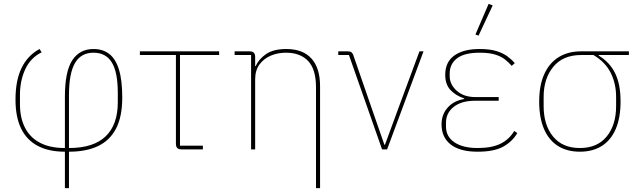

<svg xmlns="http://www.w3.org/2000/svg" viewBox="-20 -771 3293 991"><path d="M315 200V12Q232 12 175 -18Q118 -48 89 -107.5Q60 -167 60 -257Q60 -356 91.5 -420.5Q123 -485 184 -518L195 -501Q138 -473 110.5 -414Q83 -355 83 -281V-233Q83 -163 109 -112Q135 -61 186.5 -34Q238 -7 315 -7V-271Q315 -402 353 -460Q391 -518 463 -518Q511 -518 544 -492.5Q577 -467 594 -412Q611 -357 611 -267Q611 -169 579 -107.5Q547 -46 486 -17Q425 12 336 12V200ZM336 -281V-7Q462 -7 525 -67Q588 -127 588 -243V-291Q588 -399 557 -449Q526 -499 463 -499Q398 -499 367 -445.5Q336 -392 336 -281Z M1027 0H917Q902 0 895 -7Q888 -14 888 -29V-487H702V-506H1111V-487H909V-19H1027Z M1297 0H1276V-487H1191V-506H1268Q1283 -506 1290 -499Q1297 -492 1297 -477V-416L1286 -430H1300Q1314 -464 1352 -491Q1390 -518 1458 -518Q1543 -518 1587.5 -469Q1632 -420 1632 -325V200H1611V-321Q1611 -413 1570.5 -456Q1530 -499 1456 -499Q1414 -499 1378 -484Q1342 -469 1319.5 -438.5Q1297 -408 1297 -362Z M1978 0H1952L1781 -487H1726V-506H1775Q1787 -506 1793 -502Q1799 -498 1803 -488L1893 -228L1964 -24H1967L2042 -228L2145 -506H2166Z M2634 -95 2650 -84Q2625 -41 2578 -14.5Q2531 12 2445 12Q2354 12 2306.5 -25Q2259 -62 2259 -129Q2259 -180 2290.5 -215.5Q2322 -251 2376 -260V-263Q2331 -278 2304.5 -307Q2278 -336 2278 -385Q2278 -451 2325 -484.5Q2372 -518 2455 -518Q2508 -518 2542 -507.5Q2576 -497 2598.5 -480.5Q2621 -464 2637 -445L2621 -431Q2606 -449 2586 -464.5Q2566 -480 2535.5 -489.5Q2505 -499 2456 -499Q2377 -499 2339 -470Q2301 -441 2301 -391V-379Q2301 -335 2337.5 -302.5Q2374 -270 2433 -270H2554V-251H2432Q2362 -251 2322 -219.5Q2282 -188 2282 -138V-117Q2282 -66 2325.5 -36.5Q2369 -7 2445 -7Q2519 -7 2564 -29.5Q2609 -52 2634 -95ZM2523 -743 2450 -587 2434 -593 2502 -751Z M3226 -487H3070V-484Q3126 -451 3154.5 -394Q3183 -337 3183 -247Q3183 -163 3158 -105Q3133 -47 3086 -17.5Q3039 12 2973 12Q2907 12 2860 -17.5Q2813 -47 2788 -105Q2763 -163 2763 -247Q2763 -330 2789 -388Q2815 -446 2863.5 -476Q2912 -506 2979 -506H3226ZM3043 -487H2979Q2886 -487 2836 -426.5Q2786 -366 2786 -271V-223Q2786 -126 2834.5 -66.5Q2883 -7 2973 -7Q3063 -7 3111.5 -66.5Q3160 -126 3160 -223V-271Q3160 -339 3132.5 -394.5Q3105 -450 3043 -487Z"/></svg>

Font: IBM Plex Sans Thin
Style: Regular
Weight: 250
Designer: Mike Abbink, Paul van der Laan, Pieter van Rosmalen
Foundry: Bold Monday
Version: Version 3.201